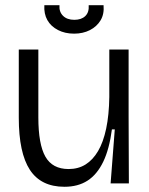

<svg xmlns="http://www.w3.org/2000/svg" viewBox="-20 -703 572 736"><path d="M227 13Q137 13 94.5 -52Q52 -117 52 -252V-513H127V-253Q127 -150 154 -102.5Q181 -55 243 -55Q280 -55 308 -72.5Q336 -90 356 -124Q376 -158 387 -210Q398 -262 399 -331V-513H473V-255L474 0H404L420 -207H409Q399 -131 375.5 -82.5Q352 -34 315.5 -10.5Q279 13 227 13ZM150 -683H208Q206 -658 221.5 -642.5Q237 -627 265 -627Q292 -627 307 -641.5Q322 -656 320 -683H377Q380 -649 365.5 -625Q351 -601 324.5 -587.5Q298 -574 264 -574Q229 -574 202 -588Q175 -602 161.5 -626Q148 -650 150 -683Z"/></svg>

Font: Bricolage Grotesque 72pt Light
Style: Regular
Weight: 300
Designer: Mathieu Triay
Foundry: Atelier Triay
Version: Version 1.001;gftools[0.9.33.dev8+g029e19f]